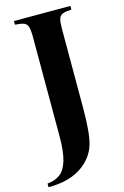

<svg xmlns="http://www.w3.org/2000/svg" viewBox="-157 -767 655 1015"><g transform="rotate(-15 170.5 -260.0)"><path d="M-22.9 168Q19 164.1 46.6 143.6Q74.2 123 88.6 75.4Q103 27.8 103 -54.2V-602.1Q103 -640.1 97.4 -657Q91.8 -673.8 76.4 -679.9Q61 -686 27.8 -688V-708H336.9V-688Q303.2 -686 288.1 -679.9Q272.9 -673.8 267.6 -657Q262.2 -640.1 262.2 -602.1V-235.8V-174.8Q262.2 -34.2 245.1 24.9Q224.1 98.1 155.5 143.1Q86.9 188 -22.9 188Z"/></g></svg>

Font: Neothic
Style: Regular
Weight: 400
Designer: Vasily Draigo aka Daymarius
Foundry: Vasily Draigo aka Daymarius
Version: Version 1.00 May 8, 2019, initial release